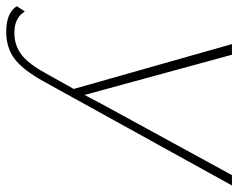

<svg xmlns="http://www.w3.org/2000/svg" viewBox="-154 -446 755 608"><g transform="rotate(90 223.0 -142.5)"><path d="M176.8 97.2Q140.1 163.1 105 189Q69.8 214.8 20 214.8Q-40 214.8 -61 181.2L-43.9 155.8Q-24.9 189 23.9 189Q62 189 91.3 167.5Q120.6 146 150.9 90.8L201.2 1L59.1 -500H92.8L206.1 -85L220.2 -33.2L249 -87.9L474.1 -500H506.8Z"/></g></svg>

Font: Human Sans ExtraLight
Style: Italic
Weight: 200
Italic angle: -8°
Designer: Tim Radville
Foundry: Continuum
Version: Version 1.000;FEAKit 1.0